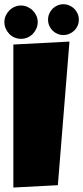

<svg xmlns="http://www.w3.org/2000/svg" viewBox="-33 -880 385 889"><path d="M288.6 -687.5 234.9 -22.5 28.8 -11.7V-673.8ZM332 -789.1Q332 -773.9 326.4 -761Q320.8 -748 311 -738.5Q301.3 -729 288.1 -723.4Q274.9 -717.8 259.8 -717.8Q245.6 -717.8 232.7 -723.4Q219.7 -729 210.2 -738.5Q200.7 -748 195.1 -761Q189.5 -773.9 189.5 -789.1Q189.5 -803.7 195.1 -816.7Q200.7 -829.6 210.2 -839.4Q219.7 -849.1 232.7 -854.7Q245.6 -860.4 259.8 -860.4Q274.9 -860.4 288.1 -854.7Q301.3 -849.1 311 -839.4Q320.8 -829.6 326.4 -816.7Q332 -803.7 332 -789.1ZM141.6 -778.3Q141.6 -762.2 135.5 -748Q129.4 -733.9 118.9 -723.1Q108.4 -712.4 94.2 -706.3Q80.1 -700.2 64.5 -700.2Q48.3 -700.2 34.2 -706.3Q20 -712.4 9.8 -723.1Q-0.5 -733.9 -6.6 -748Q-12.7 -762.2 -12.7 -778.3Q-12.7 -793.5 -6.6 -807.1Q-0.5 -820.8 9.8 -831.3Q20 -841.8 34.2 -848.1Q48.3 -854.5 64.5 -854.5Q80.1 -854.5 94.2 -848.1Q108.4 -841.8 118.9 -831.3Q129.4 -820.8 135.5 -807.1Q141.6 -793.5 141.6 -778.3Z"/></svg>

Font: Luckiest Guy
Style: Regular
Weight: 400
Designer: Astigmatic (AOETI)
Foundry: Astigmatic (AOETI)
Version: Version 1.000